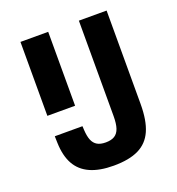

<svg xmlns="http://www.w3.org/2000/svg" viewBox="-134 -839 887 960"><g transform="rotate(-20 310.0 -359.5)"><path d="M81.2 -336.7V-730H228.8V-336.7ZM228.4 -228 229.5 -207.8Q231.5 -173.1 240.1 -152.5Q248.7 -131.9 265.6 -121.9Q282.6 -111.8 310.7 -111.8Q340.2 -111.8 358 -122.8Q375.8 -133.8 383.9 -157.8Q392 -181.8 392 -223V-730H539.6V-233.2Q539.6 -145.1 516 -91.8Q492.4 -38.4 441.8 -13.7Q391.2 11.1 308.9 11.1Q233.7 11.1 184.1 -11.2Q134.5 -33.4 109.4 -78.3Q84.3 -123.2 82.2 -192.5L81.2 -228Z"/></g></svg>

Font: Monaspace Neon Var ExtraLight
Style: Regular
Weight: 200
Designer: Riley Cran and the Lettermatic Team
Version: Version 1.200 (Monaspace Neon Var)